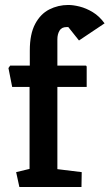

<svg xmlns="http://www.w3.org/2000/svg" viewBox="-20 -753 441 773"><path d="M58 0 45 -60 99 -73V-403H29L14 -479L21 -489H100V-550Q100 -616 121.5 -656.5Q143 -697 178.5 -715Q214 -733 255 -733Q275 -733 301 -726.5Q327 -720 353.5 -704Q380 -688 401 -659L298 -590L255 -644H248Q228 -644 219.5 -629.5Q211 -615 211 -595V-489H324Q329 -489 329 -483V-403H211V-72L309 -60L308 0Z"/></svg>

Font: Kreon SemiBold
Style: Regular
Weight: 600
Designer: Julia Petretta
Foundry: Julia Petretta and Eli Heuer
Version: Version 2.002